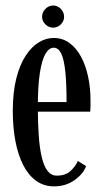

<svg xmlns="http://www.w3.org/2000/svg" viewBox="-20 -667 378 698"><path d="M176.5 10.5Q139 10.5 111 -10Q83 -30.5 64.2 -67.2Q45.5 -104 36 -154Q26.5 -204 26.5 -263Q26.5 -331.5 39.2 -381.8Q52 -432 73.5 -464.8Q95 -497.5 121.2 -513.2Q147.5 -529 175 -529Q207.5 -529 232.5 -510.8Q257.5 -492.5 274.5 -461Q291.5 -429.5 300.2 -388.8Q309 -348 309 -302.5Q309 -292 309 -281.8Q309 -271.5 308 -261H111V-296H222Q222 -362.5 217.5 -406.2Q213 -450 202.8 -471.8Q192.5 -493.5 175 -493.5Q158.5 -493.5 145.5 -471.8Q132.5 -450 125 -402.5Q117.5 -355 117.5 -278Q117.5 -221 120.8 -174.8Q124 -128.5 131.8 -95.8Q139.5 -63 152.8 -45.8Q166 -28.5 186.5 -28.5Q219 -28.5 237.5 -46.5Q256 -64.5 263 -82L293 -63Q283 -35 251 -12.2Q219 10.5 176.5 10.5ZM173.5 -566.5Q157.5 -566.5 145.2 -578.2Q133 -590 133 -606Q133 -622.5 145.2 -634.8Q157.5 -647 173.5 -647Q189 -647 201 -634.8Q213 -622.5 213 -606Q213 -590 201 -578.2Q189 -566.5 173.5 -566.5Z"/></svg>

Font: Imbue Thin 10pt Medium
Style: Regular
Weight: 500
Version: Version 1.102